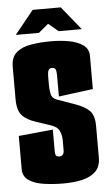

<svg xmlns="http://www.w3.org/2000/svg" viewBox="-55 -812 486 858"><g transform="rotate(-5 188.0 -382.5)"><path d="M196 10Q150 10 108 4Q66 -2 40 -19.5Q14 -37 14 -70V-219L168 -234V-136Q168 -126 171 -119Q174 -112 187 -112Q195 -112 199.5 -115.5Q204 -119 206 -124.5Q208 -130 208 -136V-184Q208 -204 199.5 -224Q191 -244 160 -254L97 -275Q54 -289 34 -311.5Q14 -334 14 -384V-529Q14 -573 39.5 -594Q65 -615 106.5 -621.5Q148 -628 194 -628Q237 -628 275 -621Q313 -614 337.5 -596.5Q362 -579 362 -548V-399L208 -379V-469Q208 -498 202.5 -503.5Q197 -509 188 -509Q179 -509 173.5 -502Q168 -495 168 -467V-430Q168 -414 172 -394Q176 -374 198 -366L272 -340Q319 -324 340.5 -302.5Q362 -281 362 -234V-92Q362 -50 338 -28Q314 -6 276.5 2Q239 10 196 10ZM40 -670 125 -775H251L336 -670H232L188 -707L144 -670Z"/></g></svg>

Font: Smooch Sans Thin Black
Style: Regular
Weight: 900
Version: Version 1.010